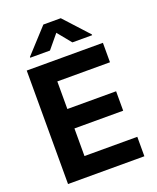

<svg xmlns="http://www.w3.org/2000/svg" viewBox="-166 -1025 922 1124"><g transform="rotate(-20 294.5 -463.5)"><path d="M59.6 -707H534.2V-585.9H206.1V-414.1H509.8V-293H206.1V-121.1H535.2V0H59.6ZM297.9 -855.5 227.5 -770.5H104.5V-775.4L243.2 -926.8H351.6L490.2 -775.4V-770.5H367.2Z"/></g></svg>

Font: WEMIX Pretendard
Style: Bold
Weight: 700
Designer: Base glyphs from Inter by Rasmus Andersson; Hangeul glyphs from Noto Sans CJK(Source Han Sans) by Jang Soo-young and Kan
Foundry: Kil Hyung-jin
Version: Version 1.000